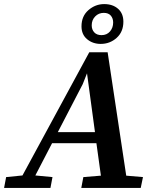

<svg xmlns="http://www.w3.org/2000/svg" viewBox="-57 -920 768 940"><path d="M-37 0 -27 -53 53 -61 380 -664H470L561 -60L643 -53L632 0H341L351 -53L437 -60L415 -219H198L116 -61L200 -53L190 0ZM348 -508 226 -273H408L369 -561ZM440 -748Q466 -748 481.5 -766Q497 -784 497 -810Q497 -830 485.5 -843.5Q474 -857 451 -857Q426 -857 409 -839.5Q392 -822 392 -796Q392 -775 404.5 -761.5Q417 -748 440 -748ZM436 -705Q397 -705 369.5 -728Q342 -751 342 -791Q342 -841 376 -870.5Q410 -900 453 -900Q495 -900 521 -877Q547 -854 547 -814Q547 -764 514 -734.5Q481 -705 436 -705Z"/></svg>

Font: Source Serif 4 SmText Semibold
Style: Italic
Weight: 600
Italic angle: -12°
Designer: Frank Grießhammer
Foundry: Adobe
Version: Version 4.005;hotconv 1.1.0;makeotfexe 2.6.0